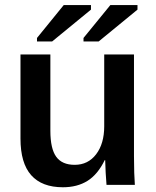

<svg xmlns="http://www.w3.org/2000/svg" viewBox="-20 -749 633 778"><path d="M404.3 -100.1Q376 -42 334.5 -16.1Q293 9.8 234.9 9.8Q149.9 9.8 106.4 -39.1Q63 -87.9 63 -187.5V-528.3H184.1V-219.2Q184.1 -146.5 207.8 -113.8Q231.4 -81.1 282.7 -81.1Q336.9 -81.1 369.6 -124Q402.3 -167 402.3 -237.3V-528.3H522.9V-116.2Q522.9 -78.6 523.9 -49.6Q524.9 -20.5 526.4 0H411.6Q409.7 -24.4 408.2 -48.8Q406.7 -73.2 406.2 -100.1ZM129.9 -581.1V-595.2L238.3 -728.5H348.6V-710L191.4 -581.1ZM318.4 -581.1V-595.2L427.2 -728.5H537.1V-710L379.9 -581.1Z"/></svg>

Font: Arimo SemiBold
Style: Regular
Weight: 600
Designer: Steve Matteson
Foundry: Monotype Imaging Inc.
Version: Version 1.33